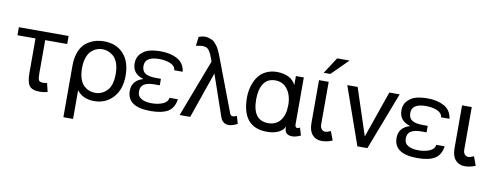

<svg xmlns="http://www.w3.org/2000/svg" viewBox="-73 -1131 4416 1718"><g transform="rotate(10 2135.5 -272.0)"><path d="M306 12Q233 12 208.5 -21.5Q184 -55 184 -136V-451H20V-524H472V-451H272V-144Q272 -101 280.5 -86.5Q289 -72 322 -72Q335 -72 355 -77L374 2Q339 12 306 12Z M946 -264Q946 -320 931 -360.5Q916 -401 891.5 -421.5Q867 -442 842.5 -451Q818 -460 792 -460Q766 -460 741.5 -451Q717 -442 693 -421Q669 -400 654.5 -359Q640 -318 640 -262Q640 -206 654 -165Q668 -124 692 -103Q735 -64 794.5 -64Q854 -64 900 -110Q946 -156 946 -264ZM552 -270Q552 -331 567.5 -378.5Q583 -426 607 -454Q631 -482 664 -500Q720 -532 792 -532Q906 -532 971 -460.5Q1036 -389 1036 -262.5Q1036 -136 968.5 -63Q901 10 797 10Q693 10 640 -61V200H552Z M1533 -136Q1522 -56 1467.5 -23Q1413 10 1310 10Q1096 10 1096 -136Q1096 -231 1198 -261Q1096 -290 1096 -386Q1096 -441 1130 -475.5Q1164 -510 1208.5 -521Q1253 -532 1310 -532Q1398 -532 1460 -498Q1522 -464 1533 -386H1457Q1452 -425 1409 -443.5Q1366 -462 1307 -462Q1178 -462 1178 -377Q1178 -330 1210 -310Q1242 -290 1306 -290H1352V-231H1306Q1243 -231 1210.5 -211Q1178 -191 1178 -145.5Q1178 -100 1214 -80Q1250 -60 1307 -60Q1364 -60 1408 -78.5Q1452 -97 1457 -136Z M1771 -520Q1757 -559 1751 -574.5Q1745 -590 1732 -610.5Q1719 -631 1703 -637.5Q1687 -644 1663 -644L1609 -636L1619 -718Q1652 -730 1673.5 -730Q1695 -730 1713 -724Q1731 -718 1744 -712Q1757 -706 1770.5 -689.5Q1784 -673 1791 -664Q1798 -655 1809.5 -631Q1821 -607 1824 -599Q1845 -543 1851 -528L2017 -90Q2025 -71 2045 -71Q2050 -71 2063 -75Q2076 -79 2079 -82L2099 -12Q2051 12 2022 12Q1993 12 1976.5 0Q1960 -12 1953 -25.5Q1946 -39 1937 -66L1815 -420L1669 0H1573Z M2223 -258Q2223 -66 2365 -66Q2437 -66 2476 -117Q2515 -168 2515 -256Q2515 -344 2474 -399Q2433 -454 2363 -454Q2293 -454 2258 -401.5Q2223 -349 2223 -258ZM2139 -262Q2139 -334 2167 -400Q2183 -437 2207.5 -465.5Q2232 -494 2273.5 -512.5Q2315 -531 2367 -531Q2493 -529 2537 -442V-524H2609V-99Q2609 -68 2630 -68Q2641 -68 2653 -77L2674 -8Q2631 13 2597.5 13Q2564 13 2546.5 -3Q2529 -19 2529 -46V-65Q2515 -30 2472.5 -9Q2430 12 2367 12Q2139 12 2139 -262Z M2873 -744H2986L2837 -596H2777ZM2835 -136Q2835 -110 2848.5 -94.5Q2862 -79 2880.5 -79Q2899 -79 2931 -94L2961 -13Q2915 8 2863 8Q2811 8 2779 -28Q2747 -64 2747 -133V-524H2835Z M3279 0H3188L3004 -524H3098L3238 -99L3386 -524H3480Z M3957 -136Q3946 -56 3891.5 -23Q3837 10 3734 10Q3520 10 3520 -136Q3520 -231 3622 -261Q3520 -290 3520 -386Q3520 -441 3554 -475.5Q3588 -510 3632.5 -521Q3677 -532 3734 -532Q3822 -532 3884 -498Q3946 -464 3957 -386H3881Q3876 -425 3833 -443.5Q3790 -462 3731 -462Q3602 -462 3602 -377Q3602 -330 3634 -310Q3666 -290 3730 -290H3776V-231H3730Q3667 -231 3634.5 -211Q3602 -191 3602 -145.5Q3602 -100 3638 -80Q3674 -60 3731 -60Q3788 -60 3832 -78.5Q3876 -97 3881 -136Z M4135 -136Q4135 -110 4148.5 -94.5Q4162 -79 4180.5 -79Q4199 -79 4231 -94L4261 -13Q4215 8 4163 8Q4111 8 4079 -28Q4047 -64 4047 -133V-524H4135Z"/></g></svg>

Font: Autonym
Style: Regular
Weight: 500
Version: Version 1.0.20131126